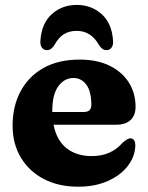

<svg xmlns="http://www.w3.org/2000/svg" viewBox="-20 -728 588 762"><path d="M518 -304Q518 -270 498 -251.5Q478 -233 442 -233H192.5Q205 -170 244.8 -139.2Q284.5 -108.5 344 -108.5Q420.5 -108.5 465.5 -160.5Q486.5 -179.5 497.5 -179Q517 -178.5 517 -150Q516 -107 487.5 -69.8Q459 -32.5 408.2 -9.8Q357.5 13 290 13Q213 13 154.5 -17.2Q96 -47.5 63 -102.2Q30 -157 30 -229.5Q30 -306 61.5 -365.2Q93 -424.5 152.2 -458Q211.5 -491.5 296 -491.5Q366 -491.5 415.8 -466.8Q465.5 -442 491.8 -399.8Q518 -357.5 518 -304ZM187.5 -288.5Q187.5 -286 187.5 -283.5H312.5Q342.5 -283.5 342.5 -311.5Q342.5 -365.5 322.5 -392Q302.5 -418.5 272 -418.5Q235.5 -418.5 211.5 -385.8Q187.5 -353 187.5 -288.5ZM284.5 -605.5Q255 -605.5 233.8 -592.5Q212.5 -579.5 196.5 -550Q183.5 -529 167 -529Q153 -529 145.8 -539.8Q138.5 -550.5 140.5 -568.5Q145.5 -636.5 186.2 -672.5Q227 -708.5 284.5 -708.5Q342 -708.5 382.8 -672.5Q423.5 -636.5 428.5 -568.5Q430.5 -550.5 423.2 -539.8Q416 -529 402 -529Q385.5 -529 372.5 -550Q341 -605.5 284.5 -605.5Z"/></svg>

Font: Fraunces 9pt Soft
Style: Bold
Weight: 700
Version: Version 1.000;[b76b70a41]